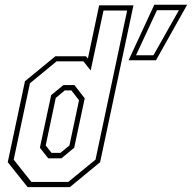

<svg xmlns="http://www.w3.org/2000/svg" viewBox="-20 -772 792 792"><path d="M268 0H94L12 -103L83 -437L208.5 -540H334.5L342.5 -530.5L389 -750H530.5L393 -103ZM261.5 -21.5 374 -113.5 504.5 -728.5H407L354 -481.5L324 -519H213.5L103.5 -428.5L36.5 -113.5L109.5 -21.5ZM233.5 -119H179L144.5 -162.5L191 -379.5L241.5 -421H287L329.5 -366.5L286 -162.5ZM229.5 -141.5 266.5 -172 306 -358.5 274.5 -399H247L210 -368L168.5 -172L192.5 -141.5ZM510.5 -523.5 616.5 -752.5H752L623.5 -523.5ZM541 -544H613L718 -730H627.5Z"/></svg>

Font: Tourney Condensed ExtraLight
Style: Italic
Weight: 200
Width: 3
Italic angle: -12°
Designer: Tyler Finck
Foundry: Etcetera Type Co
Version: Version 1.010; ttfautohint (v1.8.3)